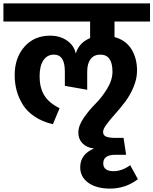

<svg xmlns="http://www.w3.org/2000/svg" viewBox="-40 -713 899 1125"><path d="M839 -587H631V-496Q697 -478 730 -425Q763 -372 763 -300Q763 -252 742.5 -203Q722 -154 693 -116Q664 -78 634.5 -45Q605 -12 584.5 15.5Q564 43 564 60Q564 80 582 87.5Q600 95 638 95H684L699 194H636Q565 194 565 244Q565 290 626 290Q674 290 723 255L768 337Q696 392 605 392Q525 392 477.5 358Q430 324 430 267Q430 192 510 157Q468 152 443.5 127Q419 102 419 64Q419 24 450.5 -22Q482 -68 519 -104.5Q556 -141 587.5 -192.5Q619 -244 619 -293Q619 -393 548 -393Q511 -393 491 -367Q471 -341 471 -294V-187L340 -210V-294Q340 -393 276 -393Q237 -393 214.5 -360Q192 -327 192 -265Q192 -201 218.5 -156Q245 -111 309 -79L270 15Q208 0 163 -30Q118 -60 93.5 -100Q69 -140 57.5 -182.5Q46 -225 46 -273Q46 -374 103 -439Q160 -504 254 -504Q311 -504 352.5 -475.5Q394 -447 404 -399Q422 -462 488 -490V-587H-20V-693H839Z"/></svg>

Font: FiraGO
Style: Bold
Weight: 700
Designer: bBox Type
Foundry: bBox Type GmbH
Version: Version 1.001;PS 001.001;hotconv 1.0.88;makeotf.lib2.5.64775